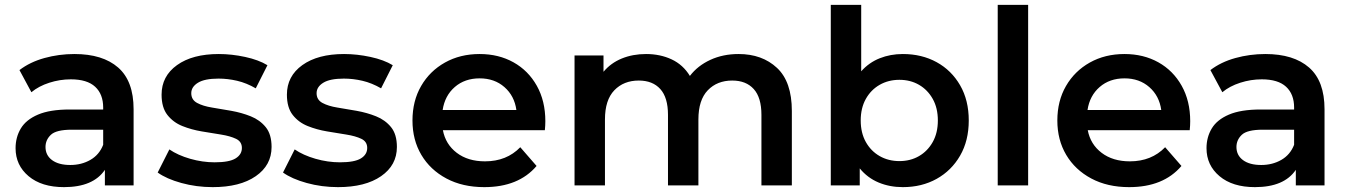

<svg xmlns="http://www.w3.org/2000/svg" viewBox="-20 -762 5541 789"><path d="M411 0V-64Q363 7 243 7Q151 7 97.5 -38Q44 -83 44 -153Q44 -198 65.5 -234Q87 -270 136 -291Q185 -312 266 -312H404V-320Q404 -375 371 -405.5Q338 -436 271 -436Q226 -436 182.5 -422Q139 -408 109 -383L60 -474Q103 -507 162.5 -523.5Q222 -540 286 -540Q402 -540 465.5 -484.5Q529 -429 529 -313V0ZM404 -167V-229H275Q211 -229 189 -208Q167 -187 167 -158Q167 -124 194 -104Q221 -84 269 -84Q315 -84 351.5 -105Q388 -126 404 -167Z M854 7Q787 7 725.5 -10Q664 -27 628 -53L676 -148Q711 -124 761.5 -109.5Q812 -95 862 -95Q922 -95 948 -111Q974 -127 974 -154Q974 -180 950 -191.5Q926 -203 888.5 -209Q851 -215 809 -222Q767 -229 729.5 -244Q692 -259 668 -289.5Q644 -320 644 -373Q644 -449 707.5 -494.5Q771 -540 879 -540Q932 -540 987.5 -528Q1043 -516 1079 -494L1031 -399Q993 -421 954.5 -430Q916 -439 878 -439Q821 -439 793.5 -422Q766 -405 766 -379Q766 -352 790 -339Q814 -326 851.5 -320Q889 -314 931 -306.5Q973 -299 1010.5 -284Q1048 -269 1072 -239.5Q1096 -210 1096 -158Q1096 -83 1031 -38Q966 7 854 7Z M1369 7Q1302 7 1240.5 -10Q1179 -27 1143 -53L1191 -148Q1226 -124 1276.5 -109.5Q1327 -95 1377 -95Q1437 -95 1463 -111Q1489 -127 1489 -154Q1489 -180 1465 -191.5Q1441 -203 1403.5 -209Q1366 -215 1324 -222Q1282 -229 1244.5 -244Q1207 -259 1183 -289.5Q1159 -320 1159 -373Q1159 -449 1222.5 -494.5Q1286 -540 1394 -540Q1447 -540 1502.5 -528Q1558 -516 1594 -494L1546 -399Q1508 -421 1469.5 -430Q1431 -439 1393 -439Q1336 -439 1308.5 -422Q1281 -405 1281 -379Q1281 -352 1305 -339Q1329 -326 1366.5 -320Q1404 -314 1446 -306.5Q1488 -299 1525.5 -284Q1563 -269 1587 -239.5Q1611 -210 1611 -158Q1611 -83 1546 -38Q1481 7 1369 7Z M1970 7Q1881 7 1814.5 -28.5Q1748 -64 1711.5 -125.5Q1675 -187 1675 -267Q1675 -347 1710.5 -408.5Q1746 -470 1808.5 -505Q1871 -540 1951 -540Q2029 -540 2090 -506Q2151 -472 2186 -409.5Q2221 -347 2221 -264Q2221 -256 2220.5 -246Q2220 -236 2219 -227H1800Q1811 -169 1857 -134Q1903 -99 1973 -99Q2062 -99 2118 -157L2185 -80Q2111 7 1970 7ZM1799 -310H2102Q2094 -368 2053 -404Q2012 -440 1951 -440Q1890 -440 1849 -404.5Q1808 -369 1799 -310Z M2341 0V-534H2460V-467Q2490 -503 2535 -521.5Q2580 -540 2635 -540Q2693 -540 2740 -518Q2787 -496 2815 -450Q2847 -492 2899 -516Q2951 -540 3015 -540Q3112 -540 3173 -483Q3234 -426 3234 -306V0H3109V-290Q3109 -361 3077.5 -396Q3046 -431 2989 -431Q2927 -431 2888.5 -391Q2850 -351 2850 -271V0H2725V-290Q2725 -361 2693.5 -396Q2662 -431 2605 -431Q2543 -431 2504.5 -391Q2466 -351 2466 -271V0Z M3690 7Q3636 7 3590.5 -12Q3545 -31 3513 -70V0H3394V-742H3519V-469Q3551 -505 3595 -522.5Q3639 -540 3690 -540Q3768 -540 3829 -506.5Q3890 -473 3925.5 -411.5Q3961 -350 3961 -267Q3961 -184 3925.5 -122.5Q3890 -61 3829 -27Q3768 7 3690 7ZM3676 -100Q3721 -100 3756.5 -120.5Q3792 -141 3813 -178.5Q3834 -216 3834 -267Q3834 -318 3813 -355.5Q3792 -393 3756.5 -413.5Q3721 -434 3676 -434Q3631 -434 3595 -413.5Q3559 -393 3538 -355.5Q3517 -318 3517 -267Q3517 -216 3538 -178.5Q3559 -141 3595 -120.5Q3631 -100 3676 -100Z M4080 0V-742H4205V0Z M4620 7Q4531 7 4464.5 -28.5Q4398 -64 4361.5 -125.5Q4325 -187 4325 -267Q4325 -347 4360.5 -408.5Q4396 -470 4458.5 -505Q4521 -540 4601 -540Q4679 -540 4740 -506Q4801 -472 4836 -409.5Q4871 -347 4871 -264Q4871 -256 4870.5 -246Q4870 -236 4869 -227H4450Q4461 -169 4507 -134Q4553 -99 4623 -99Q4712 -99 4768 -157L4835 -80Q4761 7 4620 7ZM4449 -310H4752Q4744 -368 4703 -404Q4662 -440 4601 -440Q4540 -440 4499 -404.5Q4458 -369 4449 -310Z M5305 0V-64Q5257 7 5137 7Q5045 7 4991.5 -38Q4938 -83 4938 -153Q4938 -198 4959.5 -234Q4981 -270 5030 -291Q5079 -312 5160 -312H5298V-320Q5298 -375 5265 -405.5Q5232 -436 5165 -436Q5120 -436 5076.5 -422Q5033 -408 5003 -383L4954 -474Q4997 -507 5056.5 -523.5Q5116 -540 5180 -540Q5296 -540 5359.5 -484.5Q5423 -429 5423 -313V0ZM5298 -167V-229H5169Q5105 -229 5083 -208Q5061 -187 5061 -158Q5061 -124 5088 -104Q5115 -84 5163 -84Q5209 -84 5245.5 -105Q5282 -126 5298 -167Z"/></svg>

Font: Montserrat SemiBold
Style: Regular
Weight: 600
Designer: Julieta Ulanovsky
Foundry: Julieta Ulanovsky
Version: Version 9.000; ttfautohint (v1.8.4.7-5d5b)